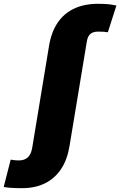

<svg xmlns="http://www.w3.org/2000/svg" viewBox="-168 -777 638 1018"><path d="M-51.3 220.7Q-68.4 220.7 -85.9 220.2Q-103.5 219.7 -119.6 218.3Q-135.7 216.8 -148.4 214.4L-111.3 69.3Q-101.6 71.3 -90.6 72.5Q-79.6 73.7 -69.3 73.7Q-38.1 73.7 -20.5 57.4Q-2.9 41 2.9 5.9L92.3 -535.6Q104.5 -607.9 137.9 -657Q171.4 -706.1 225.1 -731.4Q278.8 -756.8 351.1 -756.8Q379.4 -756.8 403.1 -754.9Q426.8 -752.9 449.2 -747.6L403.8 -606Q392.6 -607.9 381.8 -608.6Q371.1 -609.4 352.5 -609.4Q325.2 -609.4 311 -596.9Q296.9 -584.5 292.5 -557.6L200.7 -3.4Q189 69.3 156 119.1Q123 168.9 70.8 194.8Q18.6 220.7 -51.3 220.7Z"/></svg>

Font: Inter 16pt Black
Style: Italic
Weight: 900
Italic angle: -9.3988°
Version: Version 4.001;git-66647c0bb